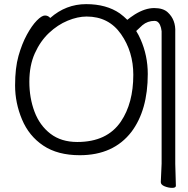

<svg xmlns="http://www.w3.org/2000/svg" viewBox="-20 -733 909 929"><path d="M596 -637Q609 -648 632 -663Q682 -694 726 -694Q770 -694 792 -673Q831 -637 828 -577V60L831 166Q831 176 813 176Q795 176 776.5 168.5Q758 161 758 148L762 59V-582Q760 -600 754 -613Q745 -632 728 -632Q694 -632 669 -611Q651 -594 639 -583Q651 -564 660 -543Q695 -464 695 -375Q695 -200 616 -95Q529 18 366 18Q259 18 189.5 -28.5Q120 -75 86.5 -155Q53 -235 53 -319.5Q53 -404 69.5 -462.5Q86 -521 110 -565Q134 -609 158 -633.5Q182 -658 197.5 -658Q213 -658 223 -646Q299 -713 397 -713Q495 -713 560 -668Q579 -654 596 -637ZM354 -46Q498 -46 565 -145Q625 -234 625 -371Q625 -483 565.5 -568Q506 -653 399 -653Q356 -653 307.5 -633Q259 -613 217 -573.5Q175 -534 148.5 -475Q122 -416 122 -337.5Q122 -259 147 -192.5Q172 -126 224 -86Q276 -46 354 -46Z"/></svg>

Font: LXGW WenKai
Style: Regular
Weight: 400
Designer: LXGW / Fontworks Inc.
Foundry: LXGW / Fontworks Inc.
Version: Version 1.520; June 14, 2025